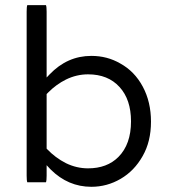

<svg xmlns="http://www.w3.org/2000/svg" viewBox="-20 -718 656 742"><path d="M320.3 -67.4Q275.9 -67.4 234.9 -87.4Q194.3 -107.9 162.1 -141.6L160.2 -143.6V-354.5Q165 -359.4 168 -362.3Q197.8 -392.1 234.9 -410.6Q275.9 -430.7 320.3 -430.7Q397.5 -430.7 441.9 -381.8Q486.3 -333.5 486.3 -249Q486.3 -160.2 437.5 -111.3Q393.6 -67.4 320.3 -67.4ZM157.7 -13.7Q160.2 -20 160.2 -39.1V-79.6Q173.8 -64.9 175.8 -63Q243.2 3.9 333 3.9Q393.6 3.9 446.3 -26.9Q499 -57.6 531.2 -114.7Q563.5 -170.9 563.5 -247.6Q563.5 -324.2 531.7 -383.3Q500 -442.4 444.8 -472.7Q394.5 -502 333 -502Q240.2 -502 171.9 -430.7L160.2 -418.5V-672.9Q160.2 -691.9 157.7 -698.2H85.4Q83 -691.9 83 -672.9V-39.1Q83 -20 85.4 -13.7Z"/></svg>

Font: YuPearl-Light
Style: Light
Weight: 300
Designer: Max Yao
Foundry: Max-Everyday
Version: Version 1.011; ttfautohint (v1.8.3)